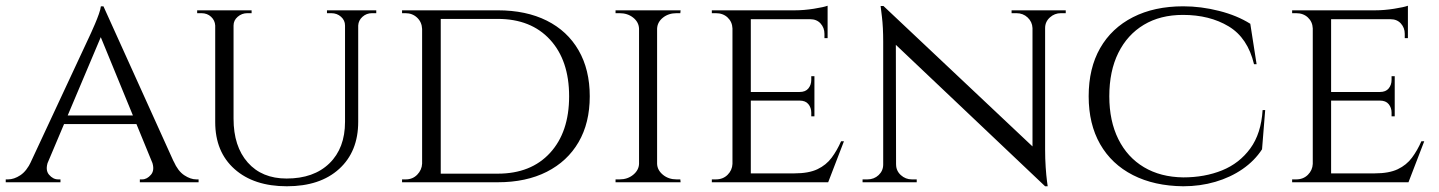

<svg xmlns="http://www.w3.org/2000/svg" viewBox="-25 -636 5020 670"><path d="M336 -614 611 -6H532L319 -525ZM143 -73Q132 -43 146 -26.5Q160 -10 178 -10H186V0H-5V-10Q-5 -10 -1 -10Q3 -10 3 -10Q24 -10 46 -24.5Q68 -39 84 -73ZM336 -614 343 -545 114 -3H51L288 -511Q288 -511 293.5 -523Q299 -535 306.5 -552.5Q314 -570 320 -587Q326 -604 327 -614ZM454 -233V-203H189V-233ZM505 -73H581Q596 -39 618 -24.5Q640 -10 660 -10Q660 -10 664 -10Q668 -10 668 -10V0H463V-10H471Q488 -10 502 -26.5Q516 -43 505 -73Z M790 -600V-222Q790 -125 839.5 -69Q889 -13 975 -13Q1070 -13 1124.5 -66Q1179 -119 1179 -211V-600H1225V-211Q1225 -107 1158.5 -46.5Q1092 14 976 14Q861 14 793.5 -46Q726 -106 726 -210V-600ZM728 -600V-547H726Q725 -565 711.5 -577.5Q698 -590 678 -590Q678 -590 670.5 -590Q663 -590 663 -590V-600ZM853 -600V-590Q853 -590 845.5 -590Q838 -590 838 -590Q819 -590 804.5 -577.5Q790 -565 790 -547H788V-600ZM1181 -600V-547H1179Q1179 -565 1165 -577.5Q1151 -590 1131 -590Q1131 -590 1123.5 -590Q1116 -590 1116 -590V-600ZM1288 -600V-590Q1288 -590 1280.5 -590Q1273 -590 1273 -590Q1254 -590 1240 -577.5Q1226 -565 1225 -547H1223V-600Z M1712 -600Q1811 -600 1883 -564Q1955 -528 1994 -460.5Q2033 -393 2033 -300Q2033 -207 1994 -140Q1955 -73 1883 -36.5Q1811 0 1712 0H1499L1497 -30Q1567 -30 1614.5 -30Q1662 -30 1687 -30Q1712 -30 1712 -30Q1828 -30 1894.5 -102.5Q1961 -175 1961 -300Q1961 -425 1894.5 -497.5Q1828 -570 1712 -570Q1712 -570 1686 -570Q1660 -570 1610 -570Q1560 -570 1487 -570V-600ZM1513 -600V0H1448V-600ZM1450 -65V0H1378V-10Q1378 -10 1384.5 -10Q1391 -10 1391 -10Q1415 -10 1431 -26.5Q1447 -43 1448 -65ZM1450 -535H1448Q1447 -559 1430.5 -574.5Q1414 -590 1390 -590Q1390 -590 1384 -590Q1378 -590 1378 -590V-600H1450Z M2268 -600V0H2205V-600ZM2208 -64V0H2123V-10Q2123 -10 2130 -10Q2137 -10 2137 -10Q2165 -10 2184.5 -26Q2204 -42 2205 -64ZM2265 -64H2268Q2269 -42 2288.5 -26Q2308 -10 2336 -10Q2336 -10 2342.5 -10Q2349 -10 2349 -10L2350 0H2265ZM2265 -536V-600H2350L2349 -590Q2349 -590 2342.5 -590Q2336 -590 2336 -590Q2308 -590 2288.5 -574.5Q2269 -559 2268 -536ZM2208 -536H2205Q2204 -559 2184.5 -574.5Q2165 -590 2137 -590Q2136 -590 2129.5 -590Q2123 -590 2123 -590V-600H2208Z M2595 -600V0H2531V-600ZM2864 -31 2862 0H2593V-31ZM2817 -315V-285H2593V-315ZM2863 -600V-569H2593V-600ZM2920 -143 2865 0H2713L2747 -31Q2797 -31 2827.5 -45.5Q2858 -60 2877 -85.5Q2896 -111 2910 -143ZM2817 -287V-230H2806V-243Q2806 -260 2796 -272.5Q2786 -285 2765 -285V-287ZM2817 -370V-313H2765V-315Q2786 -315 2796 -327.5Q2806 -340 2806 -357V-370ZM2863 -572V-503H2852V-518Q2852 -539 2838.5 -554Q2825 -569 2802 -569V-572ZM2863 -616V-590L2749 -600Q2780 -600 2815 -605.5Q2850 -611 2863 -616ZM2533 -64 2546 0H2459V-10Q2459 -10 2466 -10Q2473 -10 2473 -10Q2498 -10 2514 -26Q2530 -42 2531 -64ZM2533 -537H2531Q2530 -560 2514 -575Q2498 -590 2473 -590Q2473 -590 2466 -590Q2459 -590 2459 -590V-600H2546Z M3058 -615 3612 -93 3622 14 3068 -511ZM3060 -62V0H2985V-10Q2985 -10 2993.5 -10Q3002 -10 3002 -10Q3025 -10 3041 -25Q3057 -40 3057 -62ZM3102 -62Q3102 -40 3118.5 -25Q3135 -10 3157 -10Q3157 -10 3165.5 -10Q3174 -10 3174 -10V0H3099V-62ZM3058 -615 3101 -559 3102 0H3057V-490Q3057 -541 3052.5 -578Q3048 -615 3048 -615ZM3622 -600V-114Q3622 -82 3624 -52.5Q3626 -23 3628.5 -4.5Q3631 14 3631 14H3622L3578 -39V-600ZM3619 -538V-600H3694V-590Q3694 -590 3685.5 -590Q3677 -590 3677 -590Q3655 -590 3638.5 -575Q3622 -560 3622 -538ZM3578 -538Q3577 -560 3561 -575Q3545 -590 3522 -590Q3522 -590 3513.5 -590Q3505 -590 3505 -590V-600H3580V-538Z M4390 -252 4379 -115Q4353 -75 4311 -46Q4269 -17 4216 -1.5Q4163 14 4104 14Q4003 13 3928.5 -25Q3854 -63 3814 -133Q3774 -203 3774 -300Q3774 -398 3814 -468Q3854 -538 3928.5 -576Q4003 -614 4104 -614Q4166 -614 4229 -598Q4292 -582 4338 -553L4360 -412H4351Q4329 -504 4262.5 -544Q4196 -584 4103 -584Q4024 -584 3966.5 -549.5Q3909 -515 3877.5 -451.5Q3846 -388 3846 -300Q3846 -214 3877.5 -150.5Q3909 -87 3967 -52.5Q4025 -18 4104 -17Q4179 -17 4239.5 -41.5Q4300 -66 4338 -118Q4376 -170 4381 -252Z M4620 -600V0H4556V-600ZM4889 -31 4887 0H4618V-31ZM4842 -315V-285H4618V-315ZM4888 -600V-569H4618V-600ZM4945 -143 4890 0H4738L4772 -31Q4822 -31 4852.5 -45.5Q4883 -60 4902 -85.5Q4921 -111 4935 -143ZM4842 -287V-230H4831V-243Q4831 -260 4821 -272.5Q4811 -285 4790 -285V-287ZM4842 -370V-313H4790V-315Q4811 -315 4821 -327.5Q4831 -340 4831 -357V-370ZM4888 -572V-503H4877V-518Q4877 -539 4863.5 -554Q4850 -569 4827 -569V-572ZM4888 -616V-590L4774 -600Q4805 -600 4840 -605.5Q4875 -611 4888 -616ZM4558 -64 4571 0H4484V-10Q4484 -10 4491 -10Q4498 -10 4498 -10Q4523 -10 4539 -26Q4555 -42 4556 -64ZM4558 -537H4556Q4555 -560 4539 -575Q4523 -590 4498 -590Q4498 -590 4491 -590Q4484 -590 4484 -590V-600H4571Z"/></svg>

Font: Cinzel
Style: Regular
Weight: 400
Designer: Natanael Gama
Version: Version 2.000